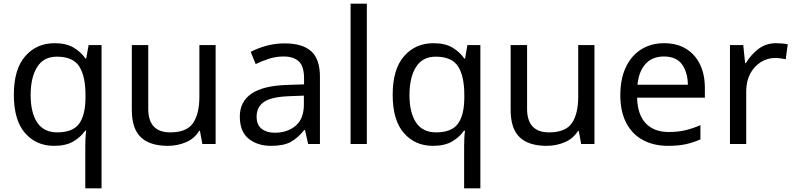

<svg xmlns="http://www.w3.org/2000/svg" viewBox="-20 -780 4302 1040"><path d="M442 11Q442 -7 443 -31Q444 -55 447 -72H441Q418 -38 377.5 -14Q337 10 273 10Q176 10 115.5 -59.5Q55 -129 55 -267Q55 -405 116.5 -475.5Q178 -546 276 -546Q339 -546 379 -522Q419 -498 443 -463H447L460 -536H530V240H442ZM290 -63Q373 -63 407.5 -108.5Q442 -154 443 -248V-266Q443 -368 409 -420.5Q375 -473 288 -473Q216 -473 181 -416.5Q146 -360 146 -265Q146 -170 181.5 -116.5Q217 -63 290 -63Z M1148 -536V0H1076L1063 -71H1059Q1033 -29 987 -9.5Q941 10 889 10Q792 10 743 -36.5Q694 -83 694 -185V-536H783V-191Q783 -63 902 -63Q991 -63 1025.5 -113Q1060 -163 1060 -257V-536Z M1521 -545Q1619 -545 1666 -502Q1713 -459 1713 -365V0H1649L1632 -76H1628Q1593 -32 1554.5 -11Q1516 10 1448 10Q1375 10 1327 -28.5Q1279 -67 1279 -149Q1279 -229 1342 -272.5Q1405 -316 1536 -320L1627 -323V-355Q1627 -422 1598 -448Q1569 -474 1516 -474Q1474 -474 1436 -461.5Q1398 -449 1365 -433L1338 -499Q1373 -518 1421 -531.5Q1469 -545 1521 -545ZM1547 -259Q1447 -255 1408.5 -227Q1370 -199 1370 -148Q1370 -103 1397.5 -82Q1425 -61 1468 -61Q1536 -61 1581 -98.5Q1626 -136 1626 -214V-262Z M1967 0H1879V-760H1967Z M2494 11Q2494 -7 2495 -31Q2496 -55 2499 -72H2493Q2470 -38 2429.5 -14Q2389 10 2325 10Q2228 10 2167.5 -59.5Q2107 -129 2107 -267Q2107 -405 2168.5 -475.5Q2230 -546 2328 -546Q2391 -546 2431 -522Q2471 -498 2495 -463H2499L2512 -536H2582V240H2494ZM2342 -63Q2425 -63 2459.5 -108.5Q2494 -154 2495 -248V-266Q2495 -368 2461 -420.5Q2427 -473 2340 -473Q2268 -473 2233 -416.5Q2198 -360 2198 -265Q2198 -170 2233.5 -116.5Q2269 -63 2342 -63Z M3200 -536V0H3128L3115 -71H3111Q3085 -29 3039 -9.5Q2993 10 2941 10Q2844 10 2795 -36.5Q2746 -83 2746 -185V-536H2835V-191Q2835 -63 2954 -63Q3043 -63 3077.5 -113Q3112 -163 3112 -257V-536Z M3577 -546Q3646 -546 3695.5 -516Q3745 -486 3771.5 -431.5Q3798 -377 3798 -304V-251H3431Q3433 -160 3477.5 -112.5Q3522 -65 3602 -65Q3653 -65 3692.5 -74.5Q3732 -84 3774 -102V-25Q3733 -7 3693 1.5Q3653 10 3598 10Q3522 10 3463.5 -21Q3405 -52 3372.5 -113.5Q3340 -175 3340 -264Q3340 -352 3369.5 -415Q3399 -478 3452.5 -512Q3506 -546 3577 -546ZM3576 -474Q3513 -474 3476.5 -433.5Q3440 -393 3433 -321H3706Q3705 -389 3674 -431.5Q3643 -474 3576 -474Z M4184 -546Q4199 -546 4216.5 -544.5Q4234 -543 4247 -540L4236 -459Q4223 -462 4207.5 -464Q4192 -466 4178 -466Q4137 -466 4101 -443.5Q4065 -421 4043.5 -380.5Q4022 -340 4022 -286V0H3934V-536H4006L4016 -438H4020Q4046 -482 4087 -514Q4128 -546 4184 -546Z"/></svg>

Font: Noto Sans Cypro Minoan
Style: Regular
Weight: 400
Designer: David Williams
Foundry: David Williams
Version: Version 1.503; ttfautohint (v1.8.4.7-5d5b)